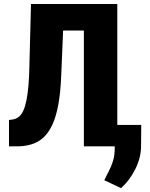

<svg xmlns="http://www.w3.org/2000/svg" viewBox="-20 -731 747 959"><path d="M452.1 -710.9V-578.6H144.5V-710.9ZM565.9 -710.9V0H398.9V-710.9ZM134.8 -710.9H300.8L285.6 -349.6Q282.2 -267.6 271.2 -208.3Q260.3 -148.9 241.7 -108.6Q223.1 -68.4 197.3 -44.4Q171.4 -20.5 137.9 -10.3Q104.5 0 64.5 0H24.9V-131.8L41 -133.8Q58.6 -136.2 72.3 -146.2Q85.9 -156.2 95.5 -176.3Q105 -196.3 111.6 -227.5Q118.2 -258.8 122.1 -303.5Q126 -348.1 127 -408.2ZM685.5 -106.9 684.6 -2.4Q684.6 56.6 655.5 114.3Q626.5 171.9 584.5 208.5L501 169.4Q511.2 147 523.4 124.3Q535.6 101.6 544.4 73.2Q553.2 44.9 553.2 6.8V-106.9Z"/></svg>

Font: Roboto Condensed Black
Style: Regular
Weight: 900
Designer: Christian Robertson
Foundry: Google
Version: Version 3.008; 2023